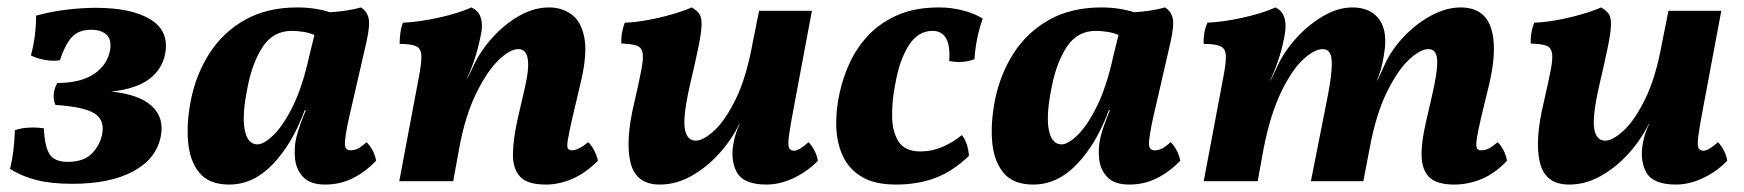

<svg xmlns="http://www.w3.org/2000/svg" viewBox="-20 -487 4688 516"><path d="M174 7Q118 7 78.5 -3Q39 -13 7 -33Q13 -58 16 -83Q19 -108 20 -137Q36 -143 58 -144Q80 -145 98 -142Q100 -94 113 -73Q126 -52 162 -52Q206 -52 228 -75.5Q250 -99 255 -129Q261 -166 232.5 -183Q204 -200 129 -205Q117 -233 134 -264Q197 -264 233 -288.5Q269 -313 276 -353Q280 -382 265.5 -394.5Q251 -407 225 -407Q190 -407 172 -386Q154 -365 141 -325Q122 -322 100.5 -326Q79 -330 63 -338Q70 -363 73.5 -390.5Q77 -418 77 -445Q117 -456 159 -461Q201 -466 238 -466Q333 -466 384 -435Q435 -404 424 -343Q416 -301 381 -274.5Q346 -248 279 -241Q355 -233 388.5 -201.5Q422 -170 412 -120Q400 -60 338 -26.5Q276 7 174 7Z M950 -467Q966 -457 970.5 -438.5Q975 -420 965 -375L917 -166Q906 -114 907 -98.5Q908 -83 922 -83Q932 -83 941.5 -87.5Q951 -92 965 -105Q985 -85 991 -55Q962 -25 928 -8Q894 9 854 9Q814 9 795 -11Q776 -31 773 -60Q770 -89 776 -116Q780 -133 787 -152.5Q794 -172 802 -191H799Q766 -101 713.5 -46Q661 9 596 9Q542 9 516 -22.5Q490 -54 485.5 -105.5Q481 -157 493 -218Q507 -288 543.5 -344.5Q580 -401 639 -434Q698 -467 779 -467Q804 -467 826.5 -463.5Q849 -460 867 -454Q914 -457 950 -467ZM646 -256Q630 -179 637.5 -139Q645 -99 672 -99Q689 -99 715 -124Q741 -149 767 -201.5Q793 -254 811 -336L825 -393Q811 -399 794.5 -401.5Q778 -404 764 -404Q715 -404 687 -362.5Q659 -321 646 -256Z M1053 0 1105 -276Q1113 -317 1112.5 -336.5Q1112 -356 1099 -362.5Q1086 -369 1054 -369Q1054 -383 1056 -398.5Q1058 -414 1063 -426Q1107 -428 1159 -439.5Q1211 -451 1247 -467Q1281 -452 1274 -402Q1267 -365 1258.5 -337.5Q1250 -310 1236 -278V-276L1253 -311Q1271 -350 1303.5 -386Q1336 -422 1375.5 -444.5Q1415 -467 1456 -467Q1489 -467 1515 -449Q1541 -431 1550 -388Q1559 -345 1542 -271L1518 -169Q1509 -129 1506 -110.5Q1503 -92 1506.5 -87.5Q1510 -83 1517 -83Q1534 -83 1561 -105Q1570 -96 1577 -82.5Q1584 -69 1587 -55Q1554 -22 1518.5 -6.5Q1483 9 1447 9Q1397 9 1377.5 -12.5Q1358 -34 1358.5 -72.5Q1359 -111 1370 -162L1391 -253Q1403 -306 1398 -330.5Q1393 -355 1373 -355Q1350 -355 1319 -324.5Q1288 -294 1259 -234.5Q1230 -175 1214 -88L1198 0Z M1753 9Q1689 9 1674.5 -50Q1660 -109 1685 -213Q1698 -269 1704 -301Q1710 -333 1706.5 -347Q1703 -361 1689.5 -365Q1676 -369 1650 -370Q1649 -383 1651.5 -398Q1654 -413 1659 -426Q1687 -427 1720 -433Q1753 -439 1784.5 -448Q1816 -457 1839 -467Q1853 -459 1859.5 -449.5Q1866 -440 1865.5 -420Q1865 -400 1857 -360.5Q1849 -321 1833 -253Q1815 -172 1820.5 -140.5Q1826 -109 1850 -109Q1870 -109 1899.5 -136Q1929 -163 1957.5 -221Q1986 -279 2003 -373L2020 -458H2162L2115 -207Q2104 -150 2100.5 -123.5Q2097 -97 2100.5 -89.5Q2104 -82 2114 -82Q2128 -82 2153 -105Q2161 -97 2168.5 -83Q2176 -69 2178 -55Q2150 -26 2113 -8.5Q2076 9 2040 9Q1978 9 1960 -24.5Q1942 -58 1952 -106Q1954 -117 1958 -129Q1962 -141 1968 -154H1967Q1946 -111 1912.5 -74Q1879 -37 1838 -14Q1797 9 1753 9Z M2388 9Q2331 9 2296.5 -11.5Q2262 -32 2245.5 -67Q2229 -102 2227.5 -145.5Q2226 -189 2236 -235Q2245 -278 2264 -319Q2283 -360 2315 -393.5Q2347 -427 2393.5 -447Q2440 -467 2504 -467Q2538 -467 2569.5 -458.5Q2601 -450 2621 -437Q2602 -382 2599 -328Q2568 -316 2531 -323Q2537 -404 2486 -404Q2447 -404 2422 -364.5Q2397 -325 2386 -261Q2377 -216 2377.5 -174.5Q2378 -133 2395 -106.5Q2412 -80 2454 -80Q2485 -80 2513.5 -92.5Q2542 -105 2565 -124Q2582 -102 2584 -68Q2540 -26 2493 -8.5Q2446 9 2388 9Z M3111 -467Q3127 -457 3131.5 -438.5Q3136 -420 3126 -375L3078 -166Q3067 -114 3068 -98.5Q3069 -83 3083 -83Q3093 -83 3102.5 -87.5Q3112 -92 3126 -105Q3146 -85 3152 -55Q3123 -25 3089 -8Q3055 9 3015 9Q2975 9 2956 -11Q2937 -31 2934 -60Q2931 -89 2937 -116Q2941 -133 2948 -152.5Q2955 -172 2963 -191H2960Q2927 -101 2874.5 -46Q2822 9 2757 9Q2703 9 2677 -22.5Q2651 -54 2646.5 -105.5Q2642 -157 2654 -218Q2668 -288 2704.5 -344.5Q2741 -401 2800 -434Q2859 -467 2940 -467Q2965 -467 2987.5 -463.5Q3010 -460 3028 -454Q3075 -457 3111 -467ZM2807 -256Q2791 -179 2798.5 -139Q2806 -99 2833 -99Q2850 -99 2876 -124Q2902 -149 2928 -201.5Q2954 -254 2972 -336L2986 -393Q2972 -399 2955.5 -401.5Q2939 -404 2925 -404Q2876 -404 2848 -362.5Q2820 -321 2807 -256Z M3888 9Q3841 9 3821 -11Q3801 -31 3800.5 -69.5Q3800 -108 3813 -162L3827 -223Q3844 -295 3842.5 -325Q3841 -355 3819 -355Q3797 -355 3766.5 -326.5Q3736 -298 3707 -239Q3678 -180 3661 -89L3644 0H3503L3544 -207Q3556 -266 3558.5 -298Q3561 -330 3555 -342.5Q3549 -355 3535 -355Q3512 -355 3481.5 -326.5Q3451 -298 3422.5 -238.5Q3394 -179 3376 -88L3360 0H3215L3267 -276Q3275 -317 3274.5 -336.5Q3274 -356 3260.5 -362.5Q3247 -369 3215 -369Q3214 -382 3216.5 -397.5Q3219 -413 3225 -426Q3268 -428 3320 -439.5Q3372 -451 3408 -467Q3440 -452 3434 -402Q3429 -369 3419.5 -338Q3410 -307 3394 -271H3395L3414 -311Q3432 -350 3464.5 -385.5Q3497 -421 3536.5 -444Q3576 -467 3615 -467Q3659 -467 3683 -439.5Q3707 -412 3702 -359Q3700 -340 3695.5 -318.5Q3691 -297 3681 -271H3682L3699 -308Q3717 -350 3751 -386.5Q3785 -423 3826 -445Q3867 -467 3905 -467Q3968 -467 3986.5 -413.5Q4005 -360 3983 -264L3960 -169Q3951 -130 3948.5 -111.5Q3946 -93 3949.5 -88Q3953 -83 3961 -83Q3970 -83 3980 -87.5Q3990 -92 4005 -105Q4014 -96 4021 -82.5Q4028 -69 4030 -55Q3998 -21 3962 -6Q3926 9 3888 9Z M4197 9Q4133 9 4118.5 -50Q4104 -109 4129 -213Q4142 -269 4148 -301Q4154 -333 4150.5 -347Q4147 -361 4133.5 -365Q4120 -369 4094 -370Q4093 -383 4095.5 -398Q4098 -413 4103 -426Q4131 -427 4164 -433Q4197 -439 4228.5 -448Q4260 -457 4283 -467Q4297 -459 4303.5 -449.5Q4310 -440 4309.5 -420Q4309 -400 4301 -360.5Q4293 -321 4277 -253Q4259 -172 4264.5 -140.5Q4270 -109 4294 -109Q4314 -109 4343.5 -136Q4373 -163 4401.5 -221Q4430 -279 4447 -373L4464 -458H4606L4559 -207Q4548 -150 4544.5 -123.5Q4541 -97 4544.5 -89.5Q4548 -82 4558 -82Q4572 -82 4597 -105Q4605 -97 4612.5 -83Q4620 -69 4622 -55Q4594 -26 4557 -8.5Q4520 9 4484 9Q4422 9 4404 -24.5Q4386 -58 4396 -106Q4398 -117 4402 -129Q4406 -141 4412 -154H4411Q4390 -111 4356.5 -74Q4323 -37 4282 -14Q4241 9 4197 9Z"/></svg>

Font: Vollkorn
Style: Bold Italic
Weight: 700
Italic angle: -11°
Designer: Friedrich Althausen
Foundry: Friedrich Althausen
Version: Version 5.000; ttfautohint (v1.8.3)